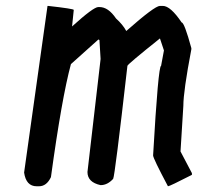

<svg xmlns="http://www.w3.org/2000/svg" viewBox="-20 -654 749 657"><path d="M144.5 -633.8Q232.4 -624 232.4 -620.1L226.6 -563.5Q299.8 -629.9 316.4 -629.9H320.3Q350.6 -629.9 377 -590.8Q400.4 -569.8 412.1 -547.9Q509.3 -633.8 527.3 -633.8H537.1Q563.5 -633.8 601.6 -577.1Q610.8 -577.1 634.8 -489.3V-485.4Q607.4 -341.8 607.4 -292L597.7 -135.7L636.7 -61.5V-55.7Q560.5 -16.6 554.7 -16.6Q503.9 -112.3 503.9 -122.1Q521.5 -428.7 531.2 -428.7L541 -481.4L527.3 -522.5Q416 -433.6 416 -428.7Q373 -51.8 367.2 -42Q347.7 -20.5 324.2 -20.5Q279.3 -30.3 279.3 -65.4L324.2 -452.1L320.3 -516.6L318.4 -518.6H316.4L222.7 -434.6Q191.4 -318.8 154.3 -47.9Q139.6 -16.6 113.3 -16.6H105.5Q69.3 -16.6 62.5 -63.5L142.6 -633.8Z"/></svg>

Font: ww_drahtTSB
Style: Regular
Weight: 400
Designer: Dr. Wolfgang Wiebecke
Version: Version 1.06 May 21, 2010, initial release